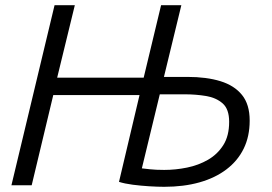

<svg xmlns="http://www.w3.org/2000/svg" viewBox="-20 -714 1048 739"><path d="M612 5Q587 5 554.5 3Q522 1 491 -3Q460 -7 438 -14L517 -348H185L102 -1H24L190 -694H268L200 -415H533L600 -694H678L611 -418Q622 -418 633.5 -418Q645 -418 656 -418Q667 -418 678.5 -418Q690 -418 701 -418Q775 -418 828.5 -401.5Q882 -385 911.5 -348.5Q941 -312 941 -250Q941 -189 918 -142Q895 -95 851.5 -62Q808 -29 747.5 -12Q687 5 612 5ZM612 -60Q656 -60 700 -69Q744 -78 780.5 -99Q817 -120 839.5 -155.5Q862 -191 862 -245Q862 -294 837 -316Q812 -338 773 -344.5Q734 -351 691 -351Q679 -351 667 -351Q655 -351 643 -351Q631 -351 619 -351Q607 -351 595 -351L526 -66Q534 -65 557 -62.5Q580 -60 612 -60Z"/></svg>

Font: Ubuntu Sans
Style: Italic
Weight: 400
Italic angle: -13.5°
Designer: Dalton Maag Ltd
Foundry: Dalton Maag Ltd
Version: Version 1.006